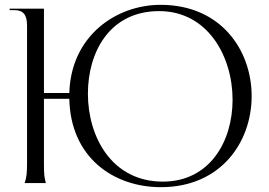

<svg xmlns="http://www.w3.org/2000/svg" viewBox="-20 -758 1112 795"><path d="M82 0H170C164 -20 162 -36 162 -76V-349H267C272 -105 451 17 646 17C896 17 1022 -171 1022 -360C1022 -549 896 -738 645 -738C461 -738 274 -610 267 -373H162V-722H20V-716H40C76 -716 92 -697 92 -652V-84C92 -40 90 -24 82 0ZM654 -6C444 -6 344 -190 344 -370C344 -541 433 -712 639 -712C839 -712 943 -526 943 -345C943 -173 849 -6 654 -6Z"/></svg>

Font: Sinistre
Style: Regular
Weight: 400
Designer: Jules Durand
Foundry: Collletttivo
Version: Version 69.420;Glyphs 3.2 (3217)